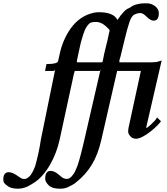

<svg xmlns="http://www.w3.org/2000/svg" viewBox="-215 -823 1015 1164"><path d="M761 -88 737 -111 731 -101C730 -98 721 -88 704 -72C688 -56 678 -48 673 -48H671V-49L765 -456L734 -447L702 -445H514C512 -445 511 -445 510 -446C505 -448 512 -470 516 -482C526 -523 521 -503 537 -569C550 -624 561 -664 570 -690C579 -716 590 -732 603 -736C616 -742 626 -744 634 -744C667 -744 682 -698 717 -698C738 -698 748 -713 748 -744C748 -777 711 -803 675 -803C630 -804 596 -795 573 -777H572V-776C572 -775 571 -775 568 -774C549 -769 526 -745 497 -702C482 -733 445 -749 384 -749C374 -749 364 -748 354 -746C295 -733 248 -700 211 -647C180 -602 158 -550 146 -492L137 -451C131 -440 110 -435 75 -435H67L58 -393H111C114 -393 117 -396 119 -402V-399L33 22C25 78 13 132 -2 185C-14 216 -26 237 -37 247C-44 252 -52 262 -66 262C-74 262 -80 261 -84 259C-88 257 -99 250 -116 238C-133 227 -149 221 -162 221C-184 221 -195 236 -195 265C-195 284 -188 290 -171 303C-157 315 -136 321 -107 321C-80 321 -53 313 -27 296L-11 286C62 242 123 132 146 26L233 -375C235 -385 238 -388 238 -393H387C390 -393 393 -396 394 -402V-399L297 22C280 97 266 148 256 178C245 206 237 225 230 233C217 248 222 246 208 256C195 266 173 261 162 253C158 250 149 242 134 230C119 219 105 213 92 213C70 213 59 229 59 261C59 274 67 288 82 302C98 316 119 321 150 321C167 321 182 318 196 312C216 302 229 296 242 286C326 220 372 143 399 26L491 -375C494 -386 495 -391 495 -392V-393H639L564 -47C563 -41 562 -33 562 -24C562 -15 568 -4 579 7C586 14 596 18 610 18C656 18 742 -59 761 -88ZM251 -450C251 -454 252 -461 255 -473L263 -510C269 -538 274 -564 282 -589C293 -625 300 -654 326 -680C333 -687 347 -690 368 -690C394 -690 421 -672 435 -656C439 -652 455 -639 448 -631C448 -630 445 -621 442 -604C439 -588 435 -571 430 -552L421 -515C421 -514 420 -508 417 -499C414 -488 413 -473 410 -463L407 -450C407 -446 404 -446 400 -445H256C251 -445 251 -445 251 -450Z"/></svg>

Font: fbb
Style: Bold Italic
Weight: 700
Italic angle: -12°
Designer: David J. Perry, Michael Sharpe
Version: Version 0.991